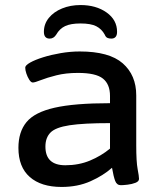

<svg xmlns="http://www.w3.org/2000/svg" viewBox="-20 -734 645 761"><path d="M224 7Q143 7 98 -32.5Q53 -72 53 -148Q53 -211 85 -250Q117 -289 196 -307Q275 -325 416 -325V-354Q416 -400 388 -422.5Q360 -445 289 -445Q241 -445 203.5 -435.5Q166 -426 142 -416.5Q118 -407 110 -407Q103 -407 96 -418Q89 -429 84.5 -442.5Q80 -456 80 -466Q80 -475 99.5 -486Q119 -497 151 -507Q183 -517 221 -523.5Q259 -530 296 -530Q413 -530 466.5 -483Q520 -436 520 -356V-158Q520 -93 525.5 -64Q531 -35 531 -25Q531 -15 517 -9.5Q503 -4 485.5 -2Q468 0 459 0Q443 0 436.5 -17Q430 -34 424 -69Q389 -38 338.5 -15.5Q288 7 224 7ZM239 -79Q292 -79 336.5 -97.5Q381 -116 416 -145V-246Q311 -246 255.5 -237.5Q200 -229 180 -208.5Q160 -188 160 -153Q160 -79 239 -79ZM299 -714Q361 -714 402.5 -684.5Q444 -655 444 -608Q444 -581 421 -581Q412 -581 405.5 -584Q399 -587 395 -597Q383 -619 361.5 -630Q340 -641 299 -641Q260 -641 238 -630.5Q216 -620 203 -597Q193 -581 177 -581Q154 -581 154 -608Q154 -639 173.5 -663Q193 -687 226 -700.5Q259 -714 299 -714Z"/></svg>

Font: Asap Semi Expanded Medium
Style: Regular
Weight: 500
Width: 6
Designer: Pablo Cosgaya
Foundry: Omnibus-Type
Version: Version 3.001; ttfautohint (v1.8.4.7-5d5b)